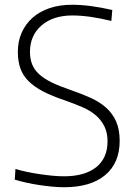

<svg xmlns="http://www.w3.org/2000/svg" viewBox="-20 -775 562 807"><path d="M249 12Q226 12 200 9.5Q174 7 146.5 3Q119 -1 92 -7Q65 -13 42 -20L45 -65Q67 -58 93.5 -52.5Q120 -47 147 -43Q174 -39 200 -36.5Q226 -34 249 -34Q336 -34 384 -72Q432 -110 432 -181Q432 -217 419 -243.5Q406 -270 383 -290Q360 -310 326.5 -324.5Q293 -339 253 -353Q199 -371 161.5 -390.5Q124 -410 100 -434Q76 -458 65.5 -488Q55 -518 55 -557Q55 -602 71.5 -638.5Q88 -675 117.5 -701Q147 -727 189 -741Q231 -755 282 -755Q320 -755 362 -749.5Q404 -744 452 -733L448 -687Q354 -710 284 -710Q203 -710 154.5 -668Q106 -626 106 -557Q106 -528 115 -505Q124 -482 144 -463.5Q164 -445 196.5 -429Q229 -413 276 -397Q323 -381 361.5 -363.5Q400 -346 427 -321.5Q454 -297 468.5 -263.5Q483 -230 483 -183Q483 -90 422 -39Q361 12 249 12Z"/></svg>

Font: Encode Sans Narrow
Style: ExtraLight
Weight: 200
Designer: Pablo Impallari, Andres Torresi
Foundry: Pablo Impallari, Andres Torresi
Version: Version 1.000; ttfautohint (v1.00) -l 8 -r 50 -G 200 -x 14 -